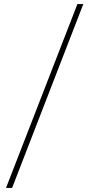

<svg xmlns="http://www.w3.org/2000/svg" viewBox="-20 -822 443 952"><path d="M9.8 109.9 363.8 -801.8H393.1L40 109.9Z"/></svg>

Font: Display Regular
Style: Bold
Weight: 700
Designer: Latin by Veronika Burian and Jose Scaglione. Greek by Irene Vlachou. Cyrillic by Vera Evstafieva.
Foundry: TypeTogether
Version: Version 3.002